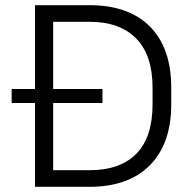

<svg xmlns="http://www.w3.org/2000/svg" viewBox="-20 -720 745 740"><path d="M25 -377H115V-700H325Q476 -700 558 -617.5Q640 -535 640 -382V-318Q640 -166 557.5 -83Q475 0 325 0H115V-323H25ZM185 -636V-377H375V-323H185V-64H325Q443 -64 505.5 -127.5Q568 -191 568 -318V-382Q568 -507 505 -571.5Q442 -636 325 -636Z"/></svg>

Font: PT Root UI Web
Style: Regular
Weight: 400
Designer: Vitaly Kuzmin
Foundry: ParaType Ltd.
Version: Version 1.000W